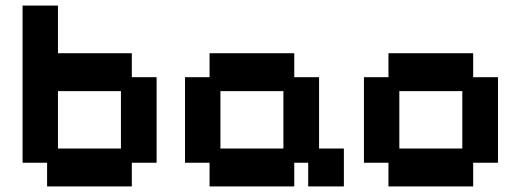

<svg xmlns="http://www.w3.org/2000/svg" viewBox="-20 -658 1868 689"><path d="M149 11V-74H61V-638H188V-467H453V-381H542V-74H453V11ZM188 -125H414V-331H188Z M732 11V-74H644V-381H732V-467H1036V-381H1125V-125H1214V11H1086V-74H1036V11ZM771 -125H997V-331H771Z M1374 11V-74H1286V-381H1374V-467H1678V-381H1767V-74H1678V11ZM1413 -125H1639V-331H1413Z"/></svg>

Font: Pixelify Sans
Style: Bold
Weight: 700
Designer: Stefie Justprince
Foundry: Typecalism Foundryline
Version: Version 1.000